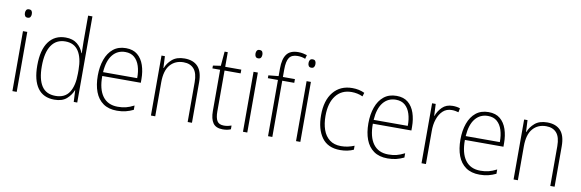

<svg xmlns="http://www.w3.org/2000/svg" viewBox="-53 -1212 5051 1668"><g transform="rotate(10 2472.5 -377.5)"><path d="M103 -725Q121 -725 127.5 -714.5Q134 -704 134 -688Q134 -672 127 -661.5Q120 -651 103 -651Q87 -651 80 -661.5Q73 -672 73 -688Q73 -704 80 -714.5Q87 -725 103 -725ZM122 -529V0H84V-529Z M455 10Q357 10 307.5 -58.5Q258 -127 258 -257Q258 -395 311 -467Q364 -539 460 -539Q524 -539 563 -506.5Q602 -474 617 -429H620Q618 -481 618 -530V-760H656V0H625L620 -102H618Q601 -58 562.5 -24Q524 10 455 10ZM459 -24Q542 -24 580 -83Q618 -142 618 -248V-281Q618 -388 579.5 -446.5Q541 -505 463 -505Q383 -505 340.5 -442Q298 -379 298 -257Q298 -143 337 -83.5Q376 -24 459 -24Z M992 -539Q1055 -539 1094 -506.5Q1133 -474 1151.5 -419Q1170 -364 1170 -297V-265H830Q829 -149 874.5 -87Q920 -25 1008 -25Q1048 -25 1080 -33Q1112 -41 1151 -61V-23Q1118 -7 1083.5 1.5Q1049 10 1007 10Q933 10 885 -24Q837 -58 814 -119Q791 -180 791 -262Q791 -341 813.5 -404Q836 -467 880.5 -503Q925 -539 992 -539ZM992 -505Q923 -505 880.5 -453Q838 -401 831 -299H1132Q1133 -358 1118 -405Q1103 -452 1072 -478.5Q1041 -505 992 -505Z M1509 -539Q1586 -539 1627 -495Q1668 -451 1668 -356V0H1630V-351Q1630 -431 1597.5 -468Q1565 -505 1506 -505Q1432 -505 1388 -454Q1344 -403 1344 -300V0H1306V-529H1336L1341 -426H1344Q1360 -470 1400 -504.5Q1440 -539 1509 -539Z M1945 -24Q1964 -24 1981 -27.5Q1998 -31 2011 -36V-3Q1997 3 1980 6.5Q1963 10 1940 10Q1880 10 1854.5 -26.5Q1829 -63 1829 -133V-496H1761V-521L1829 -531L1840 -658H1868V-529H2010V-496H1868V-135Q1868 -80 1884.5 -52Q1901 -24 1945 -24Z M2137 -725Q2155 -725 2161.5 -714.5Q2168 -704 2168 -688Q2168 -672 2161 -661.5Q2154 -651 2137 -651Q2121 -651 2114 -661.5Q2107 -672 2107 -688Q2107 -704 2114 -714.5Q2121 -725 2137 -725ZM2156 -529V0H2118V-529Z M2483 -496H2377V0H2339V-496H2250V-521L2339 -530V-597Q2339 -681 2370 -723Q2401 -765 2472 -765Q2495 -765 2514 -761Q2533 -757 2549 -752L2540 -718Q2509 -731 2472 -731Q2420 -731 2398.5 -699.5Q2377 -668 2377 -595V-529H2483Z M2605 -725Q2623 -725 2629.5 -714.5Q2636 -704 2636 -688Q2636 -672 2629 -661.5Q2622 -651 2605 -651Q2589 -651 2582 -661.5Q2575 -672 2575 -688Q2575 -704 2582 -714.5Q2589 -725 2605 -725ZM2624 -529V0H2586V-529Z M2976 10Q2867 10 2814 -63.5Q2761 -137 2761 -260Q2761 -391 2822 -465Q2883 -539 2989 -539Q3049 -539 3097 -516L3087 -483Q3063 -494 3038 -499Q3013 -504 2989 -504Q2900 -504 2850 -439.5Q2800 -375 2800 -261Q2800 -192 2818.5 -139Q2837 -86 2876.5 -55.5Q2916 -25 2978 -25Q3009 -25 3038.5 -31.5Q3068 -38 3094 -49V-14Q3071 -3 3041 3.5Q3011 10 2976 10Z M3379 -539Q3442 -539 3481 -506.5Q3520 -474 3538.5 -419Q3557 -364 3557 -297V-265H3217Q3216 -149 3261.5 -87Q3307 -25 3395 -25Q3435 -25 3467 -33Q3499 -41 3538 -61V-23Q3505 -7 3470.5 1.5Q3436 10 3394 10Q3320 10 3272 -24Q3224 -58 3201 -119Q3178 -180 3178 -262Q3178 -341 3200.5 -404Q3223 -467 3267.5 -503Q3312 -539 3379 -539ZM3379 -505Q3310 -505 3267.5 -453Q3225 -401 3218 -299H3519Q3520 -358 3505 -405Q3490 -452 3459 -478.5Q3428 -505 3379 -505Z M3874 -538Q3910 -538 3939 -528L3932 -492Q3918 -496 3903.5 -498.5Q3889 -501 3873 -501Q3826 -501 3795 -472.5Q3764 -444 3747.5 -395.5Q3731 -347 3732 -288V0H3693V-529H3725L3730 -424H3732Q3747 -468 3782 -503Q3817 -538 3874 -538Z M4191 -539Q4254 -539 4293 -506.5Q4332 -474 4350.5 -419Q4369 -364 4369 -297V-265H4029Q4028 -149 4073.5 -87Q4119 -25 4207 -25Q4247 -25 4279 -33Q4311 -41 4350 -61V-23Q4317 -7 4282.5 1.5Q4248 10 4206 10Q4132 10 4084 -24Q4036 -58 4013 -119Q3990 -180 3990 -262Q3990 -341 4012.5 -404Q4035 -467 4079.5 -503Q4124 -539 4191 -539ZM4191 -505Q4122 -505 4079.5 -453Q4037 -401 4030 -299H4331Q4332 -358 4317 -405Q4302 -452 4271 -478.5Q4240 -505 4191 -505Z M4708 -539Q4785 -539 4826 -495Q4867 -451 4867 -356V0H4829V-351Q4829 -431 4796.5 -468Q4764 -505 4705 -505Q4631 -505 4587 -454Q4543 -403 4543 -300V0H4505V-529H4535L4540 -426H4543Q4559 -470 4599 -504.5Q4639 -539 4708 -539Z"/></g></svg>

Font: Noto Sans Sinhala UI SemiCondensed ExtraLight
Style: Regular
Weight: 200
Width: 4
Designer: Jelle Bosma - Monotype Design Team
Foundry: Monotype Imaging Inc.
Version: Version 2.006; ttfautohint (v1.8.4.7-5d5b)